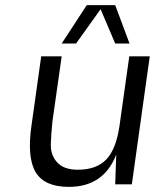

<svg xmlns="http://www.w3.org/2000/svg" viewBox="-20 -720 615 750"><path d="M447 -230 485 -500H565L495 0H430L434 -116Q385 10 249 10Q154 10 119.5 -47Q85 -104 103 -230L141 -500H221L185 -247Q180 -200 178.5 -157.5Q177 -115 203 -86Q229 -57 284 -57Q357 -57 395.5 -97.5Q434 -138 447 -230ZM277 -550H221L319 -700H430L486 -550H430L373 -684Z"/></svg>

Font: Fivo Sans Modern
Style: Italic
Weight: 400
Designer: Alexander Slobzheninov
Foundry: Alexander Slobzheninov
Version: 1.0